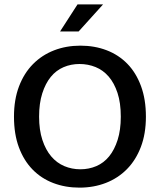

<svg xmlns="http://www.w3.org/2000/svg" viewBox="-20 -849 732 879"><path d="M348 -640Q413 -640 468 -619Q523 -598 563 -557Q603 -516 625.5 -455Q648 -394 648 -315Q648 -237 625 -176.5Q602 -116 561 -74.5Q520 -33 464.5 -11.5Q409 10 344 10Q279 10 224 -11Q169 -32 129 -73Q89 -114 66.5 -174.5Q44 -235 44 -315Q44 -393 67 -453.5Q90 -514 131 -555.5Q172 -597 227.5 -618.5Q283 -640 348 -640ZM159 -315Q159 -254 174 -208.5Q189 -163 214.5 -133Q240 -103 274.5 -88.5Q309 -74 348 -74Q387 -74 421 -88.5Q455 -103 479.5 -133Q504 -163 518.5 -208.5Q533 -254 533 -315Q533 -378 518 -423.5Q503 -469 477.5 -498.5Q452 -528 417.5 -542Q383 -556 344 -556Q305 -556 271 -541.5Q237 -527 212.5 -497Q188 -467 173.5 -421.5Q159 -376 159 -315ZM340 -705H255L335 -829H452Z"/></svg>

Font: Mukta Medium
Style: Regular
Weight: 500
Designer: Girish Dalvi and Yashodeep Gholap
Foundry: Ek Type
Version: Version 2.538;PS 1.002;hotconv 16.6.51;makeotf.lib2.5.65220;